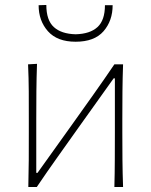

<svg xmlns="http://www.w3.org/2000/svg" viewBox="-20 -753 608 773"><path d="M94 0Q95.5 -56.5 95.8 -108.5Q96 -160.5 96 -221V-271Q96 -332 95.8 -385Q95.5 -438 93 -494L129 -496Q127 -439.5 126.5 -385.8Q126 -332 126 -271V-57H131L268 -248.5Q311.5 -309.5 355.5 -371.5Q399.5 -433.5 440.5 -494H475.5Q473.5 -438 473 -385Q472.5 -332 472.5 -271V-221Q472.5 -160.5 473 -108.5Q473.5 -56.5 475.5 0H440.5Q442 -56.5 442.2 -108.5Q442.5 -160.5 442.5 -221V-437.5H437.5L301.5 -247Q257.5 -185 213.5 -123.2Q169.5 -61.5 128 0ZM284.5 -585Q210.5 -585 173 -627.2Q135.5 -669.5 135.5 -732L166.5 -733Q166.5 -671.5 196.8 -644Q227 -616.5 284.5 -615Q342.5 -616.5 372.5 -644Q402.5 -671.5 402.5 -732H433.5Q433.5 -669.5 396.8 -627.2Q360 -585 284.5 -585Z"/></svg>

Font: Commissioner Flair Thin
Style: Regular
Weight: 100
Designer: Kostas Bartsokas
Foundry: Kostas Bartsokas
Version: Version 1.000; ttfautohint (v1.8.3)